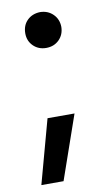

<svg xmlns="http://www.w3.org/2000/svg" viewBox="-78 -551 417 732"><g transform="rotate(-10 131.0 -185.0)"><path d="M107.4 140.6H21.5L88.9 -106.4H193.4ZM61.5 -439.5Q61.5 -470.2 80.8 -489.5Q100.1 -508.8 130.9 -509.8Q161.1 -509.3 180.9 -489.7Q200.7 -470.2 201.2 -440.4Q200.7 -410.2 180.9 -390.6Q161.1 -371.1 130.9 -371.1Q101.1 -371.1 81.3 -390.6Q61.5 -410.2 61.5 -439.5Z"/></g></svg>

Font: Wanted Sans Medium
Style: Regular
Weight: 500
Designer: Original Design by Kil Hyung-jin and Kang Hanbin, Wanted Lab, Inc; Hangeul from Source Han Sans by Jang Soo-young and Ka
Foundry: Wanted Lab, Inc.
Version: Version 1.001